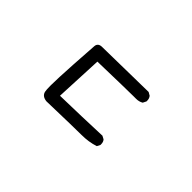

<svg xmlns="http://www.w3.org/2000/svg" viewBox="-39 -755 1078 1078"><g transform="rotate(-45 500.0 -216.0)"><path d="M685 6H679L659 -4Q648 -22 648 -46V-65Q648 -115 642 -347L358 -360Q362 -179 368 -33L358 -14Q347 -4 329 -4H323L304 -14Q288 -63 288 -119Q288 -175 282 -392Q286 -428 314 -435Q326 -438 363 -438Q412 -438 538.5 -430.5Q665 -423 691.5 -420.5Q718 -418 719 -388L725 -23L714 -4Q702 6 685 6Z"/></g></svg>

Font: Xiaolai SC
Style: Regular
Weight: 400
Designer: Nozomi Seto 瀬戸のぞみ
Version: Version 3.11;December 4, 2020;FontCreator 13.0.0.2613 64-bit